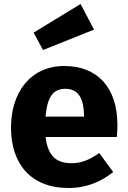

<svg xmlns="http://www.w3.org/2000/svg" viewBox="-20 -922 638 960"><path d="M450 -774 383 -902 148 -759 195 -672ZM567 -298C567 -484 467 -592 302 -592C129 -592 35 -456 35 -284C35 -105 132 18 323 18C416 18 489 -16 546 -62L476 -157C427 -122 386 -106 339 -106C269 -106 220 -134 208 -237H564C566 -254 567 -280 567 -298ZM400 -339H208C216 -442 249 -478 307 -478C375 -478 399 -424 400 -347Z"/></svg>

Font: Glow Sans SC Normal ExtraBold
Style: Regular
Weight: 800
Designer: Ryoko NISHIZUKA (kana, bopomofo & ideographs); Paul D. Hunt (Latin, Greek & Cyrillic); Sandoll Communications, Soo-young
Version: Version 0.93